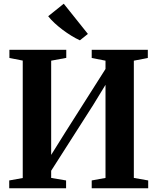

<svg xmlns="http://www.w3.org/2000/svg" viewBox="-20 -1010 844 1030"><path d="M29.5 0V-42L102 -55V-685L30.5 -699V-743H335.5V-699.5L254.5 -684.5V-179L329.5 -299L546 -640V-684.5L472 -699V-743H773V-699L698 -684.5V-55.5L775 -42V0H472V-42L546 -55.5V-555L480 -447L254.5 -94V-55.5L334.5 -42V0ZM408 -794Q386 -804 362.5 -818.5Q339 -833 316 -850.2Q293 -867.5 273 -886Q253 -904.5 238.5 -923L322 -990L451.5 -828L409 -794Z"/></svg>

Font: Merriweather 72pt
Style: Bold
Weight: 700
Version: Version 2.100